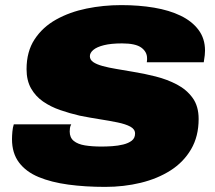

<svg xmlns="http://www.w3.org/2000/svg" viewBox="-20 -720 842 752"><path d="M392 12Q314 12 247.5 3Q181 -6 131.5 -26.5Q82 -47 54.5 -83.5Q27 -120 27 -175Q27 -188 28.5 -204.5Q30 -221 34 -233H259Q255 -226 254 -218.5Q253 -211 253 -205Q253 -181 269 -168Q285 -155 313 -150.5Q341 -146 378 -146Q397 -146 419.5 -147.5Q442 -149 462.5 -154Q483 -159 496 -169Q509 -179 509 -197Q509 -214 490.5 -224Q472 -234 440.5 -240.5Q409 -247 370.5 -253Q332 -259 292 -267Q253 -276 215.5 -289Q178 -302 148.5 -322.5Q119 -343 101.5 -374Q84 -405 84 -449Q84 -518 115.5 -566Q147 -614 200 -643.5Q253 -673 319 -686.5Q385 -700 455 -700Q524 -700 583.5 -690Q643 -680 687.5 -658.5Q732 -637 757.5 -603Q783 -569 783 -522Q783 -514 782 -504Q781 -494 778 -476H555Q556 -482 556 -485.5Q556 -489 556 -492Q556 -517 533.5 -533.5Q511 -550 458 -550Q415 -550 387 -543Q359 -536 345.5 -524.5Q332 -513 332 -500Q332 -486 345 -477Q358 -468 381.5 -461.5Q405 -455 435.5 -450Q466 -445 500 -439Q544 -432 589.5 -420.5Q635 -409 673 -389Q711 -369 734.5 -336.5Q758 -304 758 -254Q758 -186 728.5 -135.5Q699 -85 648 -52.5Q597 -20 531 -4Q465 12 392 12Z"/></svg>

Font: Archivo SemiExpanded Black
Style: Italic
Weight: 900
Width: 6
Italic angle: -10°
Designer: Hector Gatti
Foundry: Omnibus-Type
Version: Version 2.001